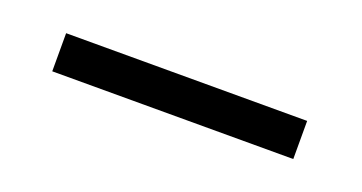

<svg xmlns="http://www.w3.org/2000/svg" viewBox="-22 -403 435 231"><g transform="rotate(20 195.0 -287.5)"><path d="M40 -262.7V-311.5H348.6V-262.7Z"/></g></svg>

Font: Post No Bills Colombo
Style: Regular
Weight: 500
Designer: Kosala Senevirathne, Siva Puranthara, Lasantha Premarathna, Tharique Azeez
Foundry: Mooniak
Version: Version 1.220 ; ttfautohint (v1.5)